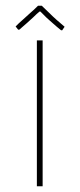

<svg xmlns="http://www.w3.org/2000/svg" viewBox="-20 -646 277 666"><path d="M107.9 -505.9H127.9V0H107.9ZM117.2 -606Q107.4 -598.1 95.2 -585.9Q87.9 -579.6 73.2 -565.9Q65.4 -558.6 46.9 -543H43L34.2 -554.2Q44.9 -565.4 59.1 -577.6Q78.1 -594.7 85 -601.1Q97.2 -611.3 111.8 -626H125Q142.1 -608.9 150.9 -601.1Q162.1 -589.8 175.8 -577.6Q186.5 -567.9 204.1 -553.2L195.8 -541H191.9Q177.2 -552.7 164.1 -564.5Q161.1 -566.9 153.1 -574.2Q145 -581.5 141.1 -585L120.1 -606Z"/></svg>

Font: Datalegreya
Style: Thin
Weight: 250
Designer: Figs Lab
Foundry: Figs Lab
Version: Version 1.002;PS 001.002;hotconv 1.0.70;makeotf.lib2.5.58329